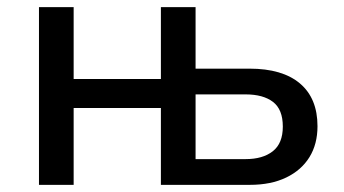

<svg xmlns="http://www.w3.org/2000/svg" viewBox="-20 -517 963 537"><path d="M89 0V-497H186V-296H430V-497H527V-325H678Q770 -325 819 -283.5Q868 -242 868 -164Q868 -114 845.5 -77.5Q823 -41 780.5 -20.5Q738 0 679 0H430V-215H186V0ZM527 -72H667Q715 -72 743 -94Q771 -116 771 -163Q771 -211 743.5 -232Q716 -253 667 -253H527Z"/></svg>

Font: Nunito Sans 7pt SemiCondensed Medium
Style: Regular
Weight: 500
Width: 4
Designer: Vernon Adams
Foundry: Vernon Adams
Version: Version 3.101;gftools[0.9.27]